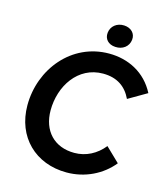

<svg xmlns="http://www.w3.org/2000/svg" viewBox="-129 -986 963 1101"><g transform="rotate(15 352.5 -436.0)"><path d="M369 14C478 14 577 -35 640 -113L557 -193C513 -138 452 -106 383 -106C263 -106 189 -186 189 -307C189 -451 277 -588 426 -588C510 -588 564 -549 595 -483L705 -547C649 -656 544 -708 430 -708C208 -708 53 -516 53 -301C53 -113 184 14 369 14ZM453 -754C496 -751 532 -777 536 -819C540 -856 513 -884 471 -886C428 -888 394 -861 390 -821C386 -784 411 -756 453 -754Z"/></g></svg>

Font: Fixel Display 20240404 SemiBold
Style: Italic
Weight: 600
Italic angle: -10°
Designer: AlfaBravo + MacPaw
Foundry: Kyrylo Tkachov, Marchela Mozhyna, Serhii Makarenko, Maria Weinstein, Zakhar Kryvoshyya
Version: Version 1.211;Glyphs 3.2 (3225)